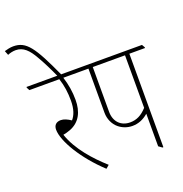

<svg xmlns="http://www.w3.org/2000/svg" viewBox="-223 -1017 1112 1164"><g transform="rotate(-20 333.5 -435.5)"><path d="M266 10 287 -8C211 -76 126 -169 91 -273C105 -275 121 -280 138 -286C205 -312 233 -371 233 -447C233 -499 225 -548 209 -598H324V-603L314 -622H-20V-617L-10 -598H183C199 -550 205 -503 205 -452C205 -397 191 -361 170 -337C148 -352 126 -362 106 -362C76 -362 60 -345 60 -317C60 -244 141 -106 266 10Z M180 -619H205C111 -825 72 -881 -12 -881C-31 -881 -52 -876 -69 -871L-58 -843C-42 -850 -23 -854 -6 -854C43 -854 75 -821 107 -764C129 -727 158 -669 180 -619Z M504 -180C542 -180 576 -194 607 -221V-11L629 5H635V-598H736V-603L725 -622H283V-617L293 -598H371V-313C371 -272 389 -234 417 -211C440 -192 470 -180 504 -180ZM399 -309V-598H607V-259C572 -221 539 -205 498 -205C439 -205 399 -245 399 -309Z"/></g></svg>

Font: Noto Serif Devanagari Condensed Thin
Style: Regular
Weight: 100
Width: 3
Designer: Universal Thirst, Indian Type Foundry and the Monotype Design Team
Foundry: Monotype Imaging Inc.
Version: Version 2.004